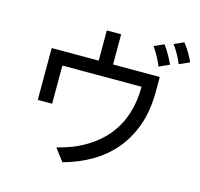

<svg xmlns="http://www.w3.org/2000/svg" viewBox="-119 -920 1159 1112"><g transform="rotate(15 460.0 -364.0)"><path d="M118 -560H400V-741H486V-560H766V-474Q766 -359 734.5 -270Q703 -181 647 -115Q591 -49 514.5 -5Q438 39 349 63L293 -11Q394 -36 467 -81Q540 -126 587 -186Q634 -246 656.5 -320Q679 -394 679 -478H204V-249H118ZM744 -750Q761 -727 777.5 -698Q794 -669 805 -644L743 -616Q736 -636 720.5 -665.5Q705 -695 685 -724ZM852 -791Q875 -761 890.5 -734Q906 -707 914 -687L853 -660Q842 -686 826.5 -714Q811 -742 794 -765Z"/></g></svg>

Font: BM YEONSUNG
Style: Regular
Weight: 400
Designer: Bongjin Kim; Myungsoo Han; Jaehyun Keum; Jihee Min; Dokyung Lee; Chorong Kim; Jooyeon Kang; Sang-a Kim;
Foundry: Sandoll Communications Inc.
Version: Version 1.000;PS 1;hotconv 16.6.51;makeotf.lib2.5.65220